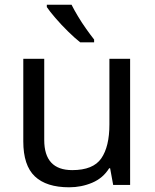

<svg xmlns="http://www.w3.org/2000/svg" viewBox="-20 -786 658 816"><path d="M533 -536V0H461L448 -71H444Q418 -29 372 -9.5Q326 10 274 10Q177 10 128 -36.5Q79 -83 79 -185V-536H168V-191Q168 -63 287 -63Q376 -63 410.5 -113Q445 -163 445 -257V-536ZM284 -766Q295 -744 311.5 -716.5Q328 -689 346.5 -663Q365 -637 380 -618V-606H321Q298 -624 269 -652.5Q240 -681 215.5 -709.5Q191 -738 179 -756V-766Z"/></svg>

Font: Noto Sans Hebrew Droid
Style: Regular
Weight: 400
Designer: Monotype Design Team
Foundry: Monotype Imaging Inc.
Version: Version 1.100